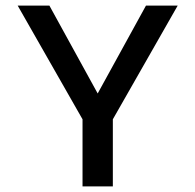

<svg xmlns="http://www.w3.org/2000/svg" viewBox="-20 -664 696 684"><path d="M274 -239 43 -644H156L328 -331L500 -644H613L382 -239V0H274Z"/></svg>

Font: Kanit
Style: Regular
Weight: 400
Designer: Katatrad Team
Foundry: Cadson Demak
Version: Version 1.001